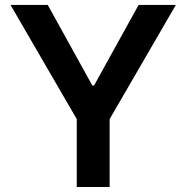

<svg xmlns="http://www.w3.org/2000/svg" viewBox="-20 -747 745 767"><path d="M22 -727.3H170.8L348.7 -405.5H355.8L533.7 -727.3H682.5L418 -271.3V0H286.6V-271.3Z"/></svg>

Font: Inter P Semi Bold
Style: Regular
Weight: 600
Designer: Rasmus Andersson
Foundry: rsms
Version: Version 3.018;git-588b23468